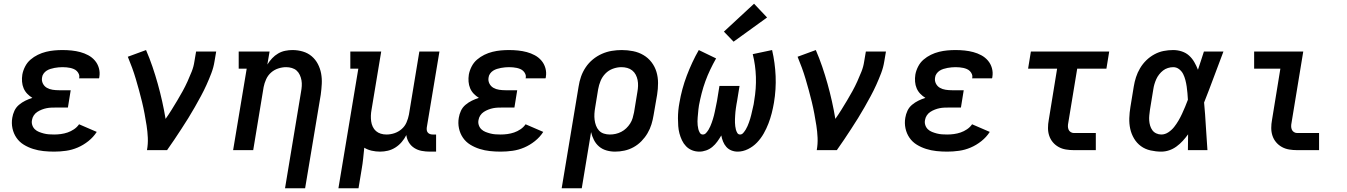

<svg xmlns="http://www.w3.org/2000/svg" viewBox="-20 -807 7240 1032"><path d="M271 8Q242 8 213.5 5Q185 2 158 -6.5Q131 -15 107.5 -29.5Q84 -44 68.5 -66.5Q53 -89 47 -117Q41 -145 46 -174Q49 -193 57.5 -211.5Q66 -230 82 -243.5Q98 -257 116.5 -266Q135 -275 154 -281Q139 -290 126.5 -303Q114 -316 107 -332.5Q100 -349 98.5 -368Q97 -387 100 -406Q104 -428 115 -449.5Q126 -471 144 -486.5Q162 -502 183.5 -512.5Q205 -523 227.5 -528.5Q250 -534 272 -536Q294 -538 316 -538Q341 -538 365 -535.5Q389 -533 411.5 -527Q434 -521 454.5 -510Q475 -499 490 -481.5Q505 -464 511.5 -441Q518 -418 514 -394Q514 -392 513.5 -390Q513 -388 512 -386H405Q405 -387 405.5 -387.5Q406 -388 406 -389Q408 -399 404 -408.5Q400 -418 393 -425Q386 -432 376.5 -436Q367 -440 357.5 -442Q348 -444 337.5 -445Q327 -446 316 -446Q306 -446 295 -445Q284 -444 273 -442Q262 -440 251 -436.5Q240 -433 230.5 -427Q221 -421 214 -411Q207 -401 206 -390Q203 -373 210.5 -358Q218 -343 232 -335Q246 -327 263 -324.5Q280 -322 297 -322H360L345 -229H282Q269 -229 256 -228.5Q243 -228 230.5 -225.5Q218 -223 205 -218Q192 -213 180.5 -205.5Q169 -198 161.5 -186.5Q154 -175 152 -162Q149 -148 153.5 -134.5Q158 -121 167.5 -112Q177 -103 189.5 -98Q202 -93 215.5 -89.5Q229 -86 243 -85Q257 -84 271 -84Q289 -84 307.5 -86.5Q326 -89 343.5 -95Q361 -101 377.5 -112Q394 -123 405 -139L500 -98Q482 -70 455 -48.5Q428 -27 397.5 -14Q367 -1 335 3.5Q303 8 271 8Z M770 0Q776 -33 774.5 -66.5Q773 -100 768 -132Q763 -164 757 -196Q751 -228 743.5 -259Q736 -290 727.5 -321Q719 -352 710 -382.5Q701 -413 690 -443Q679 -473 667 -502L765 -538Q784 -494 799.5 -448.5Q815 -403 828 -356.5Q841 -310 851.5 -263Q862 -216 870 -168Q887 -192 902.5 -217Q918 -242 933 -267Q948 -292 962 -317.5Q976 -343 988 -369.5Q1000 -396 1010.5 -422.5Q1021 -449 1025 -477L1034 -530H1142L1133 -477Q1128 -445 1116 -413.5Q1104 -382 1090 -351Q1076 -320 1060 -290.5Q1044 -261 1027 -231Q1010 -201 992 -172Q974 -143 955 -114Q936 -85 917 -56.5Q898 -28 878 0Z M1512 205 1598 -313Q1601 -329 1602 -344.5Q1603 -360 1600.5 -375Q1598 -390 1591.5 -404Q1585 -418 1574.5 -427.5Q1564 -437 1549 -441.5Q1534 -446 1518 -446Q1497 -446 1475.5 -439Q1454 -432 1437 -417Q1420 -402 1410.5 -381Q1401 -360 1397 -339L1341 0H1233L1306 -438H1263V-530H1429L1417 -460Q1428 -478 1442.5 -493.5Q1457 -509 1475 -519.5Q1493 -530 1513 -534Q1533 -538 1552 -538Q1581 -538 1608 -530Q1635 -522 1655.5 -504.5Q1676 -487 1688.5 -463Q1701 -439 1706 -412Q1711 -385 1709.5 -356Q1708 -327 1704 -298L1620 205Z M1799 205 1906 -438H1863V-530H2029L1977 -217Q1974 -201 1973.5 -185.5Q1973 -170 1975 -155Q1977 -140 1983.5 -126Q1990 -112 2001 -102.5Q2012 -93 2026.5 -88.5Q2041 -84 2057 -84Q2079 -84 2100 -91Q2121 -98 2138.5 -113Q2156 -128 2165 -149Q2174 -170 2178 -191L2234 -530H2342L2274 -122Q2273 -114 2274 -107Q2275 -100 2279.5 -94.5Q2284 -89 2291 -86.5Q2298 -84 2306 -84H2324V8H2291Q2268 8 2246.5 4Q2225 0 2207 -11.5Q2189 -23 2178 -41Q2167 -59 2164 -81Q2154 -61 2139 -43.5Q2124 -26 2105 -14Q2086 -2 2065 3Q2044 8 2023 8Q2000 8 1978 3Q1956 -2 1938 -13Q1935 16 1932 45Q1929 74 1924 102L1907 205Z M2671 8Q2642 8 2613.5 5Q2585 2 2558 -6.5Q2531 -15 2507.5 -29.5Q2484 -44 2468.5 -66.5Q2453 -89 2447 -117Q2441 -145 2446 -174Q2449 -193 2457.5 -211.5Q2466 -230 2482 -243.5Q2498 -257 2516.5 -266Q2535 -275 2554 -281Q2539 -290 2526.5 -303Q2514 -316 2507 -332.5Q2500 -349 2498.5 -368Q2497 -387 2500 -406Q2504 -428 2515 -449.5Q2526 -471 2544 -486.5Q2562 -502 2583.5 -512.5Q2605 -523 2627.5 -528.5Q2650 -534 2672 -536Q2694 -538 2716 -538Q2741 -538 2765 -535.5Q2789 -533 2811.5 -527Q2834 -521 2854.5 -510Q2875 -499 2890 -481.5Q2905 -464 2911.5 -441Q2918 -418 2914 -394Q2914 -392 2913.5 -390Q2913 -388 2912 -386H2805Q2805 -387 2805.5 -387.5Q2806 -388 2806 -389Q2808 -399 2804 -408.5Q2800 -418 2793 -425Q2786 -432 2776.5 -436Q2767 -440 2757.5 -442Q2748 -444 2737.5 -445Q2727 -446 2716 -446Q2706 -446 2695 -445Q2684 -444 2673 -442Q2662 -440 2651 -436.5Q2640 -433 2630.5 -427Q2621 -421 2614 -411Q2607 -401 2606 -390Q2603 -373 2610.5 -358Q2618 -343 2632 -335Q2646 -327 2663 -324.5Q2680 -322 2697 -322H2760L2745 -229H2682Q2669 -229 2656 -228.5Q2643 -228 2630.5 -225.5Q2618 -223 2605 -218Q2592 -213 2580.5 -205.5Q2569 -198 2561.5 -186.5Q2554 -175 2552 -162Q2549 -148 2553.5 -134.5Q2558 -121 2567.5 -112Q2577 -103 2589.5 -98Q2602 -93 2615.5 -89.5Q2629 -86 2643 -85Q2657 -84 2671 -84Q2689 -84 2707.5 -86.5Q2726 -89 2743.5 -95Q2761 -101 2777.5 -112Q2794 -123 2805 -139L2900 -98Q2882 -70 2855 -48.5Q2828 -27 2797.5 -14Q2767 -1 2735 3.5Q2703 8 2671 8Z M2999 205 3090 -342Q3094 -369 3103 -395Q3112 -421 3128 -445Q3144 -469 3166.5 -487.5Q3189 -506 3215 -517.5Q3241 -529 3268 -533.5Q3295 -538 3322 -538Q3353 -538 3383 -532Q3413 -526 3438.5 -511Q3464 -496 3482 -472.5Q3500 -449 3508.5 -420.5Q3517 -392 3517 -360.5Q3517 -329 3512 -298L3493 -188Q3489 -163 3481.5 -138.5Q3474 -114 3460.5 -91Q3447 -68 3428 -48.5Q3409 -29 3385.5 -16Q3362 -3 3336.5 2.5Q3311 8 3286 8Q3262 8 3239.5 1.5Q3217 -5 3200 -19.5Q3183 -34 3172.5 -54.5Q3162 -75 3157 -97L3107 205ZM3258 -84Q3274 -84 3289.5 -87.5Q3305 -91 3319.5 -98.5Q3334 -106 3346 -117.5Q3358 -129 3367 -143Q3376 -157 3380.5 -172.5Q3385 -188 3388 -203L3406 -313Q3409 -329 3409.5 -345.5Q3410 -362 3407 -377Q3404 -392 3397 -405.5Q3390 -419 3378 -428.5Q3366 -438 3351 -442Q3336 -446 3320 -446Q3297 -446 3274 -437.5Q3251 -429 3234 -411.5Q3217 -394 3208 -372Q3199 -350 3195 -327L3179 -229Q3176 -212 3175 -195.5Q3174 -179 3176 -163Q3178 -147 3183.5 -132Q3189 -117 3199.5 -105.5Q3210 -94 3225.5 -89Q3241 -84 3258 -84Z M3739 8Q3718 8 3699.5 0.5Q3681 -7 3667.5 -21Q3654 -35 3645.5 -53Q3637 -71 3632 -90Q3627 -109 3625.5 -129.5Q3624 -150 3624 -171Q3624 -192 3626 -213Q3628 -234 3632 -255Q3638 -291 3648 -328Q3658 -365 3671.5 -400.5Q3685 -436 3701 -470.5Q3717 -505 3736 -538L3829 -493Q3812 -463 3797.5 -432.5Q3783 -402 3771.5 -370.5Q3760 -339 3751.5 -306Q3743 -273 3737 -241Q3735 -230 3734 -219Q3733 -208 3732 -197.5Q3731 -187 3730 -176Q3729 -165 3729 -154.5Q3729 -144 3730 -133.5Q3731 -123 3733.5 -113Q3736 -103 3741.5 -93.5Q3747 -84 3758 -84Q3768 -84 3775.5 -92.5Q3783 -101 3788.5 -110Q3794 -119 3798 -128.5Q3802 -138 3805.5 -147.5Q3809 -157 3812 -167Q3815 -177 3817.5 -186.5Q3820 -196 3822 -206Q3824 -216 3826 -225.5Q3828 -235 3830 -245Q3832 -255 3834 -265L3847 -345H3955L3942 -265Q3940 -255 3938.5 -245.5Q3937 -236 3935.5 -226Q3934 -216 3933 -206Q3932 -196 3931.5 -186.5Q3931 -177 3930.5 -167Q3930 -157 3930.5 -147.5Q3931 -138 3932 -128.5Q3933 -119 3935.5 -110Q3938 -101 3943 -92.5Q3948 -84 3958 -84Q3968 -84 3975.5 -93Q3983 -102 3988.5 -111Q3994 -120 3998 -129.5Q4002 -139 4005.5 -148.5Q4009 -158 4012 -168Q4015 -178 4017.5 -188Q4020 -198 4022 -207.5Q4024 -217 4026.5 -227Q4029 -237 4031 -247Q4033 -257 4034 -267Q4045 -331 4043 -393.5Q4041 -456 4026 -516L4130 -538Q4146 -469 4149 -398Q4152 -327 4140 -255Q4135 -226 4128 -198.5Q4121 -171 4110.5 -143.5Q4100 -116 4085 -89.5Q4070 -63 4049 -41Q4028 -19 4000.5 -5.5Q3973 8 3945 8Q3927 8 3911 1.5Q3895 -5 3884 -17.5Q3873 -30 3866.5 -46Q3860 -62 3857 -79Q3847 -62 3835.5 -46Q3824 -30 3809 -17.5Q3794 -5 3775.5 1.5Q3757 8 3739 8ZM3923 -583 3871 -637 4033 -787 4103 -713Z M4370 0Q4376 -33 4374.5 -66.5Q4373 -100 4368 -132Q4363 -164 4357 -196Q4351 -228 4343.5 -259Q4336 -290 4327.5 -321Q4319 -352 4310 -382.5Q4301 -413 4290 -443Q4279 -473 4267 -502L4365 -538Q4384 -494 4399.5 -448.5Q4415 -403 4428 -356.5Q4441 -310 4451.5 -263Q4462 -216 4470 -168Q4487 -192 4502.5 -217Q4518 -242 4533 -267Q4548 -292 4562 -317.5Q4576 -343 4588 -369.5Q4600 -396 4610.5 -422.5Q4621 -449 4625 -477L4634 -530H4742L4733 -477Q4728 -445 4716 -413.5Q4704 -382 4690 -351Q4676 -320 4660 -290.5Q4644 -261 4627 -231Q4610 -201 4592 -172Q4574 -143 4555 -114Q4536 -85 4517 -56.5Q4498 -28 4478 0Z M5071 8Q5042 8 5013.5 5Q4985 2 4958 -6.5Q4931 -15 4907.5 -29.5Q4884 -44 4868.5 -66.5Q4853 -89 4847 -117Q4841 -145 4846 -174Q4849 -193 4857.5 -211.5Q4866 -230 4882 -243.5Q4898 -257 4916.5 -266Q4935 -275 4954 -281Q4939 -290 4926.5 -303Q4914 -316 4907 -332.5Q4900 -349 4898.5 -368Q4897 -387 4900 -406Q4904 -428 4915 -449.5Q4926 -471 4944 -486.5Q4962 -502 4983.5 -512.5Q5005 -523 5027.5 -528.5Q5050 -534 5072 -536Q5094 -538 5116 -538Q5141 -538 5165 -535.5Q5189 -533 5211.5 -527Q5234 -521 5254.5 -510Q5275 -499 5290 -481.5Q5305 -464 5311.5 -441Q5318 -418 5314 -394Q5314 -392 5313.5 -390Q5313 -388 5312 -386H5205Q5205 -387 5205.5 -387.5Q5206 -388 5206 -389Q5208 -399 5204 -408.5Q5200 -418 5193 -425Q5186 -432 5176.5 -436Q5167 -440 5157.5 -442Q5148 -444 5137.5 -445Q5127 -446 5116 -446Q5106 -446 5095 -445Q5084 -444 5073 -442Q5062 -440 5051 -436.5Q5040 -433 5030.5 -427Q5021 -421 5014 -411Q5007 -401 5006 -390Q5003 -373 5010.5 -358Q5018 -343 5032 -335Q5046 -327 5063 -324.5Q5080 -322 5097 -322H5160L5145 -229H5082Q5069 -229 5056 -228.5Q5043 -228 5030.5 -225.5Q5018 -223 5005 -218Q4992 -213 4980.5 -205.5Q4969 -198 4961.5 -186.5Q4954 -175 4952 -162Q4949 -148 4953.5 -134.5Q4958 -121 4967.5 -112Q4977 -103 4989.5 -98Q5002 -93 5015.5 -89.5Q5029 -86 5043 -85Q5057 -84 5071 -84Q5089 -84 5107.5 -86.5Q5126 -89 5143.5 -95Q5161 -101 5177.5 -112Q5194 -123 5205 -139L5300 -98Q5282 -70 5255 -48.5Q5228 -27 5197.5 -14Q5167 -1 5135 3.5Q5103 8 5071 8Z M5752 0Q5730 0 5709 -3.5Q5688 -7 5670 -17Q5652 -27 5639 -42.5Q5626 -58 5619.5 -77.5Q5613 -97 5613 -119Q5613 -141 5617 -162L5662 -438H5506L5521 -530H5942L5927 -438H5770L5722 -147Q5720 -138 5720 -128.5Q5720 -119 5723.5 -110.5Q5727 -102 5735 -97Q5743 -92 5752 -92H5870V0Z M6222 8Q6193 8 6164 1.5Q6135 -5 6112.5 -21.5Q6090 -38 6075.5 -62.5Q6061 -87 6055 -114.5Q6049 -142 6050 -172Q6051 -202 6056 -232L6074 -342Q6078 -367 6086 -392Q6094 -417 6108 -440.5Q6122 -464 6141.5 -483Q6161 -502 6185 -515Q6209 -528 6234.5 -533Q6260 -538 6286 -538Q6310 -538 6332.5 -530.5Q6355 -523 6371.5 -508Q6388 -493 6399.5 -473Q6411 -453 6419 -432Q6427 -456 6435 -480.5Q6443 -505 6451 -530H6556Q6530 -462 6504.5 -393Q6479 -324 6452 -256Q6458 -192 6461.5 -128Q6465 -64 6470 0H6365Q6365 -21 6365.5 -42.5Q6366 -64 6366 -85Q6353 -67 6337.5 -50Q6322 -33 6303.5 -19.5Q6285 -6 6264 1Q6243 8 6222 8ZM6222 -84Q6242 -84 6260 -96Q6278 -108 6291 -124.5Q6304 -141 6314.5 -159Q6325 -177 6333.5 -195.5Q6342 -214 6350 -233Q6358 -252 6365 -271Q6364 -289 6362.5 -306.5Q6361 -324 6358.5 -341.5Q6356 -359 6351.5 -376.5Q6347 -394 6339.5 -409Q6332 -424 6318 -435Q6304 -446 6286 -446Q6272 -446 6257.5 -441.5Q6243 -437 6231.5 -428Q6220 -419 6210.5 -407Q6201 -395 6195 -381.5Q6189 -368 6185 -354.5Q6181 -341 6179 -327L6161 -217Q6159 -202 6157.5 -187.5Q6156 -173 6157 -159Q6158 -145 6162 -131.5Q6166 -118 6174 -107Q6182 -96 6195 -90Q6208 -84 6222 -84Z M6952 0Q6930 0 6909 -3.5Q6888 -7 6870 -17Q6852 -27 6839 -42.5Q6826 -58 6819.5 -77.5Q6813 -97 6813 -119Q6813 -141 6817 -162L6862 -438H6721V-530H6985L6922 -147Q6920 -138 6920 -128.5Q6920 -119 6923.5 -110.5Q6927 -102 6935 -97Q6943 -92 6952 -92H7070V0Z"/></svg>

Font: Iosevka Slab Semibold Extended
Style: Italic
Weight: 600
Width: 7
Italic angle: -9°
Monospace: yes
Designer: Belleve Invis
Foundry: Belleve Invis
Version: Version 11.1.0; ttfautohint (v1.8.3)